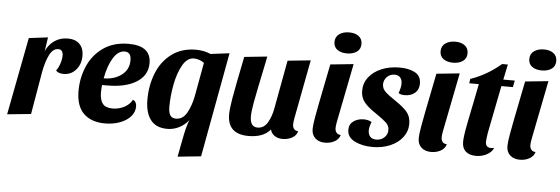

<svg xmlns="http://www.w3.org/2000/svg" viewBox="-56 -917 3788 1298"><g transform="rotate(5 1838.5 -268.0)"><path d="M374 -530Q427 -530 455 -501Q483 -472 483 -422Q483 -365 450 -327Q417 -289 366 -289Q329 -289 314 -308Q329 -327 339 -357Q349 -387 349 -412Q349 -431 341 -442Q333 -453 316 -453Q280 -453 256.5 -406Q233 -359 220 -286L171 0L10 16L111 -510L240 -526L226 -432Q247 -478 285.5 -504Q324 -530 374 -530Z M939 -412Q939 -329 865.5 -283Q792 -237 667 -237H632Q629 -210 629 -186Q629 -136 649 -110.5Q669 -85 716 -85Q758 -85 794.5 -103.5Q831 -122 849 -156Q874 -145 874 -112Q874 -75 848 -45Q822 -15 776 2.5Q730 20 674 20Q581 20 529 -30.5Q477 -81 477 -184Q477 -273 511.5 -352.5Q546 -432 616 -481Q686 -530 787 -530Q939 -530 939 -412ZM639 -283Q711 -283 760 -320Q809 -357 809 -420Q809 -476 765 -476Q721 -476 688 -423Q655 -370 639 -283Z M1204 91Q1222 -8 1241 -52Q1215 -19 1177 0.5Q1139 20 1097 20Q1020 20 983 -29Q946 -78 946 -166Q946 -264 979.5 -347Q1013 -430 1080.5 -480Q1148 -530 1244 -530Q1299 -530 1344 -510L1472 -526L1341 185L1183 201ZM1235 -470Q1190 -470 1159 -415.5Q1128 -361 1113 -282Q1098 -203 1098 -130Q1098 -93 1109.5 -73.5Q1121 -54 1149 -54Q1196 -54 1223 -102Q1250 -150 1263 -216L1305 -446Q1291 -457 1272 -463.5Q1253 -470 1235 -470Z M1942 -85Q1942 -66 1951.5 -54Q1961 -42 1980 -41Q1972 -11 1943 4.5Q1914 20 1880 20Q1849 20 1826 5.5Q1803 -9 1796 -37Q1749 20 1648 20Q1577 20 1541 -13.5Q1505 -47 1505 -114Q1505 -151 1518 -227Q1531 -303 1573 -510L1728 -526Q1724 -507 1723 -500Q1676 -274 1664.5 -211.5Q1653 -149 1653 -113Q1653 -42 1704 -42Q1747 -42 1772 -84Q1797 -126 1807 -185L1867 -510L2023 -526L1947 -127Q1942 -97 1942 -85Z M2355 -666Q2355 -631 2329 -612.5Q2303 -594 2262 -594Q2222 -594 2197 -612Q2172 -630 2172 -664Q2172 -699 2198.5 -718Q2225 -737 2266 -737Q2306 -737 2330.5 -718.5Q2355 -700 2355 -666ZM2230 -85Q2230 -66 2239.5 -54Q2249 -42 2269 -41Q2260 -11 2231.5 4.5Q2203 20 2167 20Q2126 20 2101 -2.5Q2076 -25 2076 -65Q2076 -91 2086 -148Q2096 -205 2104 -244L2157 -510L2314 -526L2235 -127Q2230 -100 2230 -85Z M2494 -206Q2439 -242 2413 -274Q2387 -306 2387 -352Q2387 -404 2418.5 -444.5Q2450 -485 2504.5 -507.5Q2559 -530 2626 -530Q2691 -530 2731.5 -507.5Q2772 -485 2772 -434Q2772 -393 2745.5 -370Q2719 -347 2676 -347Q2647 -347 2634 -358Q2648 -395 2648 -423Q2648 -450 2634.5 -464.5Q2621 -479 2597 -479Q2565 -479 2544.5 -457.5Q2524 -436 2524 -408Q2524 -379 2545.5 -358Q2567 -337 2618 -303Q2672 -267 2698 -236Q2724 -205 2724 -157Q2724 -106 2693.5 -65.5Q2663 -25 2609.5 -2Q2556 21 2490 21Q2420 21 2368.5 -4.5Q2317 -30 2317 -81Q2317 -119 2346 -139.5Q2375 -160 2415 -160Q2448 -160 2469 -146Q2455 -113 2455 -89Q2455 -62 2469 -46.5Q2483 -31 2510 -31Q2543 -31 2565 -51.5Q2587 -72 2587 -102Q2587 -131 2565.5 -151.5Q2544 -172 2494 -206Z M3075 -666Q3075 -631 3049 -612.5Q3023 -594 2982 -594Q2942 -594 2917 -612Q2892 -630 2892 -664Q2892 -699 2918.5 -718Q2945 -737 2986 -737Q3026 -737 3050.5 -718.5Q3075 -700 3075 -666ZM2950 -85Q2950 -66 2959.5 -54Q2969 -42 2989 -41Q2980 -11 2951.5 4.5Q2923 20 2887 20Q2846 20 2821 -2.5Q2796 -25 2796 -65Q2796 -91 2806 -148Q2816 -205 2824 -244L2877 -510L3034 -526L2955 -127Q2950 -100 2950 -85Z M3400 -465H3322L3258 -141Q3251 -94 3251 -82Q3251 -42 3288 -42Q3298 -42 3310 -45Q3297 -14 3263.5 3Q3230 20 3193 20Q3147 20 3122 -2Q3097 -24 3097 -66Q3097 -104 3113 -185Q3129 -266 3132 -281L3140 -319L3169 -465H3104L3108 -495Q3218 -532 3314 -614H3353L3331 -510H3409Z M3677 -666Q3677 -631 3651 -612.5Q3625 -594 3584 -594Q3544 -594 3519 -612Q3494 -630 3494 -664Q3494 -699 3520.5 -718Q3547 -737 3588 -737Q3628 -737 3652.5 -718.5Q3677 -700 3677 -666ZM3552 -85Q3552 -66 3561.5 -54Q3571 -42 3591 -41Q3582 -11 3553.5 4.5Q3525 20 3489 20Q3448 20 3423 -2.5Q3398 -25 3398 -65Q3398 -91 3408 -148Q3418 -205 3426 -244L3479 -510L3636 -526L3557 -127Q3552 -100 3552 -85Z"/></g></svg>

Font: Sansita
Style: Bold Italic
Weight: 700
Italic angle: -11°
Designer: Pablo Cosgaya
Foundry: Omnibus-Type
Version: Version 1.006